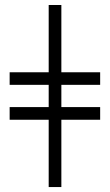

<svg xmlns="http://www.w3.org/2000/svg" viewBox="-20 -756 445 776"><path d="M384.8 -272H228V0H176.8V-272H19V-323.2H176.8V-413.1H19V-463.9H176.8V-735.8H228V-463.9H384.8V-413.1H228V-323.2H384.8Z"/></svg>

Font: Perun
Style: Regular
Weight: 400
Version: Version 1.0000